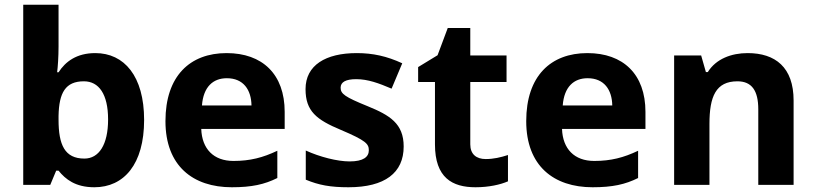

<svg xmlns="http://www.w3.org/2000/svg" viewBox="-20 -780 3443 810"><path d="M227 -583V-760H78V0H192L217 -60H227C256 -24 298 10 378 10C503 10 588 -87 588 -274C588 -459 504 -556 382 -556C303 -556 256 -520 227 -475H221C224 -497 227 -542 227 -583ZM334 -437C397 -437 436 -383 436 -276C436 -169 397 -111 336 -111C253 -111 227 -169 227 -275V-291C229 -389 256 -437 334 -437Z M936 -556C782 -556 678 -460 678 -269C678 -80 794 10 958 10C1042 10 1096 -2 1150 -29V-144C1089 -115 1035 -101 965 -101C881 -101 832 -152 829 -236H1181V-308C1181 -467 1087 -556 936 -556ZM937 -450C1007 -450 1040 -401 1041 -335H832C838 -414 879 -450 937 -450Z M1683 -162C1683 -259 1624 -294 1531 -332C1435 -371 1417 -384 1417 -410C1417 -434 1439 -446 1483 -446C1532 -446 1578 -429 1632 -406L1677 -513C1612 -543 1553 -556 1485 -556C1354 -556 1269 -505 1269 -404C1269 -311 1315 -275 1418 -232C1524 -187 1536 -173 1536 -146C1536 -118 1513 -99 1455 -99C1403 -99 1329 -118 1270 -145V-22C1325 1 1374 10 1450 10C1604 10 1683 -51 1683 -162Z M2029 -109C1990 -109 1964 -129 1964 -171V-434H2117V-546H1964V-662H1869L1826 -547L1744 -497V-434H1815V-171C1815 -30 1888 10 1986 10C2042 10 2091 -1 2123 -15V-126C2092 -116 2062 -109 2029 -109Z M2458 -556C2304 -556 2200 -460 2200 -269C2200 -80 2316 10 2480 10C2564 10 2618 -2 2672 -29V-144C2611 -115 2557 -101 2487 -101C2403 -101 2354 -152 2351 -236H2703V-308C2703 -467 2609 -556 2458 -556ZM2459 -450C2529 -450 2562 -401 2563 -335H2354C2360 -414 2401 -450 2459 -450Z M3134 -556C3066 -556 3001 -532 2966 -476H2958L2938 -546H2824V0H2973V-257C2973 -373 3000 -437 3091 -437C3152 -437 3179 -397 3179 -319V0H3328V-356C3328 -496 3251 -556 3134 -556Z"/></svg>

Font: Noto Kufi Arabic
Style: Bold
Weight: 700
Designer: Monotype Design Team, David Williams, Khaled Hosny
Foundry: Google LLC
Version: Version 2.109